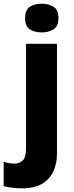

<svg xmlns="http://www.w3.org/2000/svg" viewBox="-72 -788 402 1048"><path d="M65 -689Q65 -735 91.5 -751.5Q118 -768 155 -768Q192 -768 219.5 -751.5Q247 -735 247 -689Q247 -644 219.5 -627.5Q192 -611 155 -611Q118 -611 91.5 -627.5Q65 -644 65 -689ZM46 240Q22 240 -6 236.5Q-34 233 -52 228V95Q-36 100 -22 102.5Q-8 105 9 105Q34 105 52 88Q70 71 70 21V-549H239V52Q239 102 220.5 145Q202 188 159.5 214Q117 240 46 240Z"/></svg>

Font: Noto Sans Thai Looped ExtraBold
Style: Regular
Weight: 800
Designer: Sasikarn Vongin, Ben Mitchell
Foundry: The Fontpad Ltd
Version: Version 1.001; ttfautohint (v1.8.4.7-5d5b)